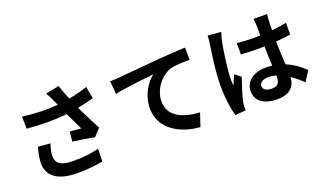

<svg xmlns="http://www.w3.org/2000/svg" viewBox="-84 -1324 3148 1884"><g transform="rotate(-20 1490.0 -382.0)"><path d="M190 -325C174 -268 162 -206 162 -162C162 -24 269 51 468 51C597 51 680 37 735 27L738 -104C665 -89 606 -75 468 -75C328 -75 291 -124 291 -196C291 -225 306 -282 318 -314ZM836 -714C773 -693 711 -677 642 -664C620 -716 601 -763 584 -815L444 -788C465 -753 475 -733 493 -693C499 -678 506 -662 514 -646C409 -636 286 -638 144 -656L148 -529C305 -516 444 -516 565 -529C594 -467 628 -398 652 -348C622 -350 568 -356 535 -359L524 -257C597 -248 695 -232 749 -221L819 -296C776 -375 729 -469 691 -549C751 -561 809 -575 859 -589Z M1076 -686 1088 -550C1203 -575 1412 -597 1497 -606C1431 -556 1351 -444 1351 -301C1351 -87 1547 25 1755 39L1801 -98C1634 -107 1481 -165 1481 -328C1481 -445 1571 -573 1690 -605C1743 -617 1828 -618 1881 -618L1880 -746C1811 -743 1702 -737 1600 -729C1419 -713 1255 -699 1173 -691C1153 -689 1115 -687 1076 -686Z M2128 -781C2128 -750 2123 -712 2119 -684C2107 -608 2078 -421 2078 -271C2078 -137 2097 -24 2117 45L2229 37C2228 23 2228 6 2228 -4C2227 -15 2230 -36 2233 -50C2244 -104 2276 -205 2304 -286L2243 -335C2228 -302 2212 -269 2199 -234C2196 -254 2195 -278 2195 -298C2195 -397 2227 -615 2242 -681C2246 -699 2258 -749 2266 -769ZM2628 -166C2628 -108 2607 -76 2546 -76C2494 -76 2454 -94 2454 -134C2454 -171 2492 -194 2548 -194C2575 -194 2602 -190 2628 -183ZM2941 -126C2895 -169 2833 -220 2750 -254C2746 -321 2741 -400 2739 -496C2793 -500 2845 -506 2893 -513V-636C2846 -626 2794 -619 2740 -613C2740 -657 2742 -694 2743 -716C2744 -737 2746 -761 2749 -780H2607C2610 -760 2613 -730 2613 -715C2614 -694 2614 -654 2615 -605C2592 -604 2568 -604 2545 -604C2486 -604 2429 -607 2372 -613V-495C2431 -491 2487 -489 2545 -489C2568 -489 2592 -489 2616 -490C2617 -420 2620 -348 2623 -287C2603 -290 2581 -291 2558 -291C2423 -291 2338 -222 2338 -121C2338 -17 2424 41 2560 41C2694 41 2748 -27 2754 -121C2793 -94 2833 -61 2874 -22Z"/></g></svg>

Font: Noto Sans Mono CJK JP Bold
Style: Regular
Weight: 700
Designer: Ryoko NISHIZUKA (kana & ideographs); Paul D. Hunt (Latin, Greek & Cyrillic); Wenlong ZHANG (bopomofo); Sandoll Communica
Foundry: Adobe Systems Incorporated
Version: Version 1.004;PS 1.004;hotconv 1.0.82;makeotf.lib2.5.63406